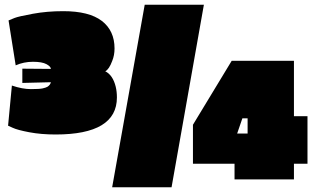

<svg xmlns="http://www.w3.org/2000/svg" viewBox="-20 -755 1328 808"><path d="M46 -480 16 -669Q25 -673 41.5 -679.5Q58 -686 118 -697Q178 -708 246 -708Q355 -708 408.5 -667Q462 -626 462 -551Q462 -522 452 -498Q439 -463 423 -455Q455 -439 467 -390Q472 -369 472 -345Q472 -189 214 -189Q153 -189 103 -198.5Q53 -208 34 -217L14 -226L30 -395Q74 -380 110 -380Q146 -380 159.5 -383Q173 -386 180 -390Q192 -398 194 -409L74 -406V-466L194 -465Q194 -475 175.5 -485Q157 -495 118.5 -495Q80 -495 46 -480ZM838 -735 702 33H452L589 -735ZM967 -66H792V-230L955 -499H1217V-266H1274V-66H1217V0H967ZM1022 -193V-257H1000L978 -193Z"/></svg>

Font: Erica One
Style: Regular
Weight: 400
Designer: Miguel Hernandez
Foundry: Miguel Hernandez
Version: Version 1.003